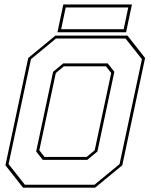

<svg xmlns="http://www.w3.org/2000/svg" viewBox="-20 -864 693 884"><path d="M86 0 5 -103 110 -597 235 -700H567L648 -597L543 -103L418 0ZM185 -141.5H379L416 -172L492 -528L468 -558.5H274L237 -528L161 -172ZM94.5 -13.5H415L530.5 -108.5L633.5 -591.5L558 -686.5H237.5L122.5 -591.5L19.5 -108.5ZM177 -128 146.5 -166.5 224.5 -533.5 271 -572H476L506.5 -533.5L428.5 -166.5L382 -128ZM244.5 -715.5 271.5 -843.5H587.5L560.5 -715.5ZM261.5 -729.5H549.5L570.5 -829.5H282.5Z"/></svg>

Font: Tourney Thin
Style: Italic
Weight: 100
Italic angle: -12°
Designer: Tyler Finck
Foundry: Etcetera Type Co
Version: Version 1.015